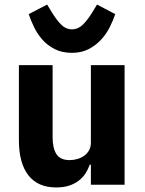

<svg xmlns="http://www.w3.org/2000/svg" viewBox="-20 -811 636 843"><path d="M63 0ZM379 -88H374Q367 -68 355.5 -50Q344 -32 326 -18Q308 -4 283.5 4Q259 12 227 12Q146 12 104.5 -41.5Q63 -95 63 -195V-525H211V-208Q211 -160 228 -134Q245 -108 286 -108Q303 -108 320 -113Q337 -118 350 -127.5Q363 -137 371 -151Q379 -165 379 -184V-525H527V0H379ZM296 -579Q252 -579 220 -595.5Q188 -612 166 -637Q144 -662 129.5 -692Q115 -722 106 -749L187 -791L207 -758Q229 -722 249.5 -702Q270 -682 296 -682Q322 -682 343 -702Q364 -722 386 -758L406 -791L486 -749Q477 -722 462 -692Q447 -662 424 -637Q401 -612 369.5 -595.5Q338 -579 296 -579Z"/></svg>

Font: Aneliza ExtraBold
Style: Regular
Weight: 800
Designer: Mike Abbink, Paul van der Laan, Pieter van Rosmalen
Foundry: Bold Monday
Version: Version 3.001;September 8, 2019;FontCreator 11.5.0.2425 64-b